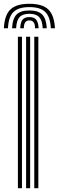

<svg xmlns="http://www.w3.org/2000/svg" viewBox="-48 -994 310 1014"><path d="M133 0V-800H154.5V0ZM46.5 0V-800H68V0ZM89.8 0V-800H111.2V0ZM107.2 -974Q38.2 -974 7 -944Q-24.2 -914 -27.5 -844.8H-6Q-3.2 -904.8 23.1 -930.6Q49.5 -956.5 107.2 -956.5Q165 -956.5 191.2 -930.6Q217.5 -904.8 220.5 -844.8H242.2Q238.5 -914 207.2 -944Q176 -974 107.2 -974ZM107.2 -938.8Q60.5 -938.8 39.2 -917Q18 -895.2 15.8 -844.8H37.2Q39 -885.8 55.2 -903.5Q71.5 -921.2 107.2 -921.2Q143 -921.2 159.2 -903.5Q175.5 -885.8 177.5 -844.8H199Q196.5 -895.2 175.1 -917Q153.8 -938.8 107.2 -938.8ZM107.2 -903.8Q82.5 -903.8 71.2 -890.1Q60 -876.5 58.8 -844.8H77.8Q77.8 -886.2 107.2 -886.2Q137.5 -886.2 137 -844.8H156Q154.2 -876.5 143 -890.1Q131.8 -903.8 107.2 -903.8Z"/></svg>

Font: Big Shoulders Inline Display
Style: Bold
Weight: 700
Designer: Patric King
Foundry: XO Type Co
Version: Version 1.000